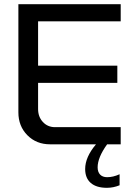

<svg xmlns="http://www.w3.org/2000/svg" viewBox="-20 -690 651 918"><path d="M67.9 -669.9H557.1V-587.9H162.1V-376H541V-293.9H162.1V-168.9Q162.1 -131.3 185.1 -106.7Q208 -82 243.2 -82H557.1V0H492.2Q446.8 63 446.8 109.9Q446.8 132.3 458.7 144.8Q470.7 157.2 492.2 157.2Q521 157.2 551.8 143.1V195.8Q522 208 491.2 208Q440.9 208 414.1 184.8Q387.2 161.6 387.2 118.2Q387.2 61 439 0H219.2Q153.8 0 110.8 -43.5Q67.9 -86.9 67.9 -152.8Z"/></svg>

Font: LT Wave Text
Style: Regular
Weight: 400
Designer: Daniel Lyons
Version: Version 2.5 (Glyphs App)